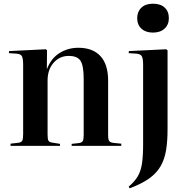

<svg xmlns="http://www.w3.org/2000/svg" viewBox="-20 -788 1009 1037"><path d="M37 0V-12L80 -17Q95 -19 100 -28Q105 -37 105 -63V-437Q105 -470 99 -483Q93 -496 71 -498L28 -501L29 -512L228 -522L234 -516L233 -416H234Q256 -473 301.5 -501.5Q347 -530 403 -530Q481 -530 522.5 -485Q564 -440 564 -352V-58Q564 -34 570 -26Q576 -18 595 -16L635 -12V0H367V-11L404 -15Q422 -17 427 -26Q432 -35 432 -58V-361Q432 -433 415 -459.5Q398 -486 351 -486Q302 -486 269.5 -449Q237 -412 237 -354V-61Q237 -37 241.5 -28.5Q246 -20 261 -18L304 -11V0ZM806 -612Q767 -612 744 -633Q721 -654 721 -690Q721 -725 743.5 -746.5Q766 -768 806 -768Q847 -768 869.5 -747Q892 -726 892 -690Q892 -655 869 -633.5Q846 -612 806 -612ZM680 229 675 220Q708 192 724.5 163.5Q741 135 747 94.5Q753 54 753 -9V-437Q753 -470 746.5 -483Q740 -496 718 -498L675 -501L676 -512L878 -522L885 -516V-91Q885 -26 877 23Q869 72 847.5 109.5Q826 147 785.5 176Q745 205 680 229Z"/></svg>

Font: Literata 72pt SemiBold
Style: Regular
Weight: 600
Designer: Latin by Veronika Burian and Jose Scaglione. Greek by Irene Vlachou. Cyrillic by Vera Evstafieva.
Foundry: TypeTogether
Version: Version 3.002